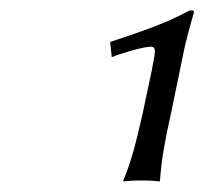

<svg xmlns="http://www.w3.org/2000/svg" viewBox="-20 -708 390 366"><path d="M252 -492C240 -439 231 -402 215 -364L216 -362C216 -362 225 -364 250 -364C275 -364 284 -362 284 -362L285 -364C288 -405 294 -438 306 -492L332 -618C339 -648 349 -682 349 -682C350 -685 350 -688 347 -688H341C292 -661 240 -645 190 -628L193 -599C209 -606 254 -619 267 -619C279 -619 276 -609 270 -578V-577Z"/></svg>

Font: Libertinus Sans
Style: Italic
Weight: 400
Italic angle: -12°
Designer: Philipp H. Poll, Khaled Hosny
Foundry: Caleb Maclennan
Version: Version 7.050;RELEASE